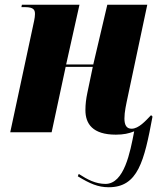

<svg xmlns="http://www.w3.org/2000/svg" viewBox="-20 -556 686 807"><path d="M437 231C560 231 586 122 621 -66L615 -72C592 -48 563 -15 533 -15C512 -15 503 -30 503 -58C503 -86 510 -116 518 -154L599 -536H431L372 -285H258L314 -536H72L70 -526H85C122 -526 127 -514 127 -497C127 -481 122 -462 115 -429L23 0H197L256 -275H370L347 -165C342 -141 339 -118 339 -93C339 -36 369 10 467 10C499 10 522 5 544 -4C527 85 502 216 424 217C382 217 348 199 311 175L307 185C358 216 392 231 437 231Z"/></svg>

Font: Noto Serif Display Condensed Black
Style: Italic
Weight: 900
Width: 3
Italic angle: -12°
Designer: Monotype Design Team
Foundry: Monotype Imaging Inc.
Version: Version 2.009